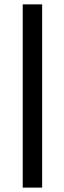

<svg xmlns="http://www.w3.org/2000/svg" viewBox="-20 -731 296 883"><path d="M84.5 -710.9V131.8H173.8V-710.9Z"/></svg>

Font: Vazirmatn Black
Style: Regular
Weight: 900
Designer: Saber Rastikerdar
Foundry: Saber Rastikerdar
Version: Version 33.003